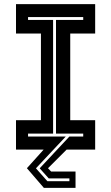

<svg xmlns="http://www.w3.org/2000/svg" viewBox="-20 -720 535 924"><path d="M191 184 109.5 89.5 190 0H57V-141.5H177V-558.5H57V-700H438V-558.5H318V-141.5H438V0H300.5L211 89.5L226 105.5H343.5V184ZM208 152H314V138.5H214.5L171 90L314 -63H380.5V-77H249.5V-624H380.5V-638H115V-624H235.5V-77H115V-63H296.5L153 90Z"/></svg>

Font: Tourney Thin
Style: Regular
Weight: 100
Designer: Tyler Finck
Foundry: Etcetera Type Co
Version: Version 1.015